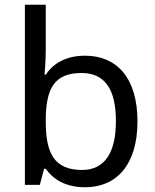

<svg xmlns="http://www.w3.org/2000/svg" viewBox="-20 -780 655 810"><path d="M173 -575V-760H85V0H148L166 -68H173C203 -25 255 10 339 10C471 10 560 -84 560 -268C560 -452 472 -545 339 -545C255 -545 203 -510 173 -465H168C170 -487 173 -530 173 -575ZM324 -472C422 -472 469 -404 469 -269C469 -136 422 -63 326 -63C208 -63 173 -135 173 -267V-271C173 -408 210 -472 324 -472Z"/></svg>

Font: Noto Sans EgyptHiero
Style: Regular
Weight: 400
Designer: Monotype Design Team
Foundry: Monotype Imaging Inc.
Version: Version 2.002